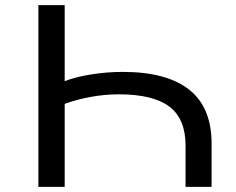

<svg xmlns="http://www.w3.org/2000/svg" viewBox="-20 -725 915 745"><path d="M129 0V-705H231V-410Q271 -426 332.5 -436Q394 -446 457 -446Q626 -446 713.5 -377.5Q801 -309 801 -168V0H700V-160Q700 -264 637 -311.5Q574 -359 441 -359Q387 -359 332 -349Q277 -339 231 -322V0Z"/></svg>

Font: Nunito Sans 7pt Expanded
Style: Regular
Weight: 400
Width: 7
Designer: Vernon Adams
Foundry: Vernon Adams
Version: Version 3.101;gftools[0.9.27]